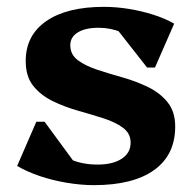

<svg xmlns="http://www.w3.org/2000/svg" viewBox="-20 -526 569 560"><path d="M254 14Q216 14 174.5 7Q133 0 96 -12.5Q59 -25 30 -42L86 -171H110L226 -13H138L135 -102Q154 -75 187.5 -60.5Q221 -46 265 -46Q309 -46 335 -63Q361 -80 361 -110Q361 -137 338.5 -153.5Q316 -170 281.5 -181Q247 -192 208 -203Q169 -214 134 -231Q99 -248 77 -275.5Q55 -303 55 -348Q55 -423 115 -464.5Q175 -506 283 -506Q319 -506 356 -500Q393 -494 427.5 -483Q462 -472 488 -457L432 -329H409L289 -482H381L383 -394Q367 -418 335 -431.5Q303 -445 268 -445Q229 -445 207 -431.5Q185 -418 185 -394Q185 -367 207 -350.5Q229 -334 264 -322.5Q299 -311 338 -300Q377 -289 412 -272Q447 -255 469 -227.5Q491 -200 491 -157Q491 -74 429.5 -30Q368 14 254 14Z"/></svg>

Font: Platypi Light SemiBold
Style: Regular
Weight: 600
Version: Version 1.200